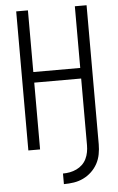

<svg xmlns="http://www.w3.org/2000/svg" viewBox="-61 -777 622 1011"><g transform="rotate(-5 250.0 -271.0)"><path d="M235 193Q262 193 288 189Q314 185 338 173.5Q362 162 381.5 143.5Q401 125 413.5 102Q426 79 431 52.5Q436 26 436 0V-735H374V-409H126V-735H64V0H126V-353H374V0Q374 18 370.5 36.5Q367 55 359 71.5Q351 88 337.5 101Q324 114 307 122Q290 130 272 133.5Q254 137 235 137Z"/></g></svg>

Font: Iosevka SS09 Light
Style: Regular
Weight: 300
Monospace: yes
Designer: Belleve Invis
Foundry: Belleve Invis
Version: Version 5.2.1; ttfautohint (v1.8.3)